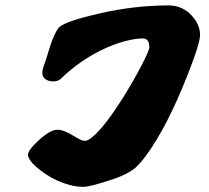

<svg xmlns="http://www.w3.org/2000/svg" viewBox="-20 -683 788 724"><path d="M543 -504.9Q543 -538.1 518.3 -538.1Q493.7 -538.1 457.3 -529.3Q420.9 -520.5 379.4 -502Q284.7 -459.5 208 -384.8Q197.8 -376 180.4 -376Q163.1 -376 151.4 -384.5Q139.6 -393.1 139.6 -406.7Q139.6 -420.4 145.5 -435.8Q151.4 -451.2 157.7 -472.4Q164.1 -493.7 170.9 -514.6Q188.5 -564.9 203.6 -581.1Q231.4 -604 352.5 -631.8Q486.8 -662.6 615.2 -662.6Q668.9 -662.6 704.1 -623Q734.4 -588.9 734.4 -551.3Q734.4 -519 686.5 -398.4Q610.8 -206.1 531.7 -97.7Q509.8 -67.4 488.3 -48.3Q457 -23.9 406.2 -7.3Q320.3 21.5 294.7 21.5Q269 21.5 244.1 14.9Q219.2 8.3 196 -2.2Q172.9 -12.7 152.8 -26.1Q132.8 -39.6 117.7 -52.7Q85.4 -81.5 85.4 -99.6Q85.4 -116.7 127 -154.8Q169.4 -193.8 196.8 -193.8Q215.3 -193.8 241.7 -179.7L279.3 -158.2Q291.5 -151.9 301 -151.9Q310.5 -151.9 327.6 -165.8Q344.7 -179.7 364.3 -202.6Q383.8 -225.6 404.5 -255.4Q425.3 -285.2 445.1 -316.7Q464.8 -348.1 482.7 -379.4Q500.5 -410.6 513.7 -436.5Q543 -492.7 543 -504.9Z"/></svg>

Font: Sarina
Style: Regular
Weight: 400
Designer: James Grieshaber
Foundry: James Grieshaber
Version: Version 1.001